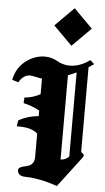

<svg xmlns="http://www.w3.org/2000/svg" viewBox="-101 -1199 685 1247"><g transform="rotate(5 241.5 -575.5)"><path d="M334 -911.1 211.9 -1033.2 334 -1155.8 456.1 -1033.2ZM318.8 4.9 314.5 2.9Q309.6 1.5 302.5 -1Q295.4 -3.4 285.2 -6.6Q274.9 -9.8 262.7 -13.2Q250.5 -16.6 236.6 -20Q222.7 -23.4 207 -26.4Q191.4 -29.3 175.5 -31.7Q159.7 -34.2 142.6 -35.6Q125.5 -37.1 109.4 -37.1Q95.2 -37.1 84.7 -41Q74.2 -44.9 69.3 -49.8Q64.5 -54.7 61.8 -61.3Q59.1 -67.9 58.8 -70.8Q58.6 -73.7 58.6 -75.7Q58.6 -87.4 69.3 -93.8Q80.1 -100.1 95.2 -103.3Q110.4 -106.4 125.5 -111.6Q140.6 -116.7 151.4 -131.1Q162.1 -145.5 162.1 -168.9V-323.2Q120.6 -362.3 25.9 -358.9L32.2 -398.9Q92.3 -431.2 162.1 -437.5V-473.1Q115.2 -500 57.1 -513.2L59.1 -549.8Q112.3 -553.2 162.1 -580.6V-682.1Q147.5 -683.6 120.8 -689.5Q94.2 -695.3 83.5 -695.3Q39.6 -695.3 11.2 -645Q3.9 -647 -9.5 -651.1Q-22.9 -655.3 -29.8 -657.2Q-14.6 -735.4 43.9 -780.8Q102.5 -826.2 169.9 -826.2Q193.8 -826.2 215.6 -819.3Q237.3 -812.5 251.2 -804Q265.1 -795.4 287.1 -788.6Q309.1 -781.7 333.5 -781.7Q400.4 -781.7 464.8 -829.1Q469.2 -825.2 478 -817.1Q486.8 -809.1 491.2 -805.2Q468.3 -788.6 457 -781.7V-229.5L475.1 -213.9V-201.2Q449.2 -166.5 397 -97.9Q344.7 -29.3 318.8 4.9ZM382.8 -193.8V-741.7Q357.4 -729.5 328.1 -718.3V-168.9Q360.4 -169.4 382.8 -193.8Z"/></g></svg>

Font: KJV1611
Style: Regular
Weight: 400
Version: Version 3.6.1